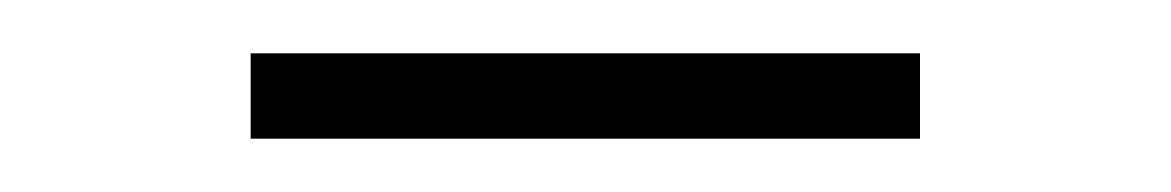

<svg xmlns="http://www.w3.org/2000/svg" viewBox="-20 -349 439 72"><path d="M74 -329H325V-297H74Z"/></svg>

Font: FiraSans
Style: Regular
Weight: 200
Designer: Carrois Corporate & Edenspiekermann AG
Foundry: Carrois Corporate GbR & Edenspiekermann AG
Version: Version 3.106;PS 003.106;hotconv 1.0.70;makeotf.lib2.5.58329